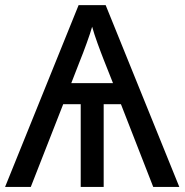

<svg xmlns="http://www.w3.org/2000/svg" viewBox="-20 -735 728 755"><path d="M395.5 -714.8 685.1 0H582.5L455.6 -325.2H387.7V0H297.4V-325.2H228.5L101.1 0H0L289.1 -714.8ZM342.3 -629.9Q339.4 -619.1 333.7 -602.1Q328.1 -585 321 -565.7Q314 -546.4 306.9 -527.6Q299.8 -508.8 293.9 -494.6L260.3 -408.2H424.3L387.7 -500.5Q382.3 -514.6 376 -531Q369.6 -547.4 363.5 -564.7Q357.4 -582 351.8 -598.6Q346.2 -615.2 342.3 -629.9Z"/></svg>

Font: Open Sans Medium
Style: Regular
Weight: 500
Designer: Monotype Design Team
Foundry: Monotype Imaging Inc.
Version: Version 3.000